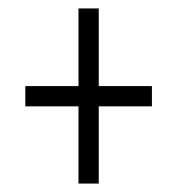

<svg xmlns="http://www.w3.org/2000/svg" viewBox="-20 -525 420 455"><path d="M166 -90V-273H40V-321H166V-505H214V-321H340V-273H214V-90Z"/></svg>

Font: Georama ExtraCondensed Light
Style: Regular
Weight: 300
Width: 2
Designer: Jean-Baptiste Levee
Foundry: Production Type
Version: Version 1.000